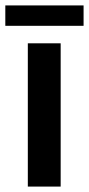

<svg xmlns="http://www.w3.org/2000/svg" viewBox="-24 -688 329 708"><path d="M199.7 -528.3V0H78.6V-528.3ZM-4.4 -668H284.2V-592.8H-4.4Z"/></svg>

Font: Arimo SemiBold
Style: Regular
Weight: 600
Designer: Steve Matteson
Foundry: Monotype Imaging Inc.
Version: Version 1.33